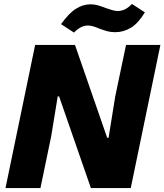

<svg xmlns="http://www.w3.org/2000/svg" viewBox="-20 -958 837 978"><path d="M159 -729H362L526 -256H533L567 -467L622 -729H797L646 0H443L281 -467H274L241 -265L186 0H8ZM484 -813Q450 -828 428 -828Q391 -828 357 -792L291 -835Q331 -891 367 -913.5Q403 -936 440 -936Q460 -936 476.5 -931.5Q493 -927 519 -917Q534 -912 550 -907Q566 -902 580 -902Q619 -902 652 -938L718 -895Q684 -839 646.5 -816.5Q609 -794 567 -794Q544 -794 526 -799Q508 -804 484 -813Z"/></svg>

Font: Mona Sans ExtraBold
Style: Italic
Weight: 800
Italic angle: -11.7°
Designer: Deni Anggara
Foundry: GitHub
Version: Version 2.000